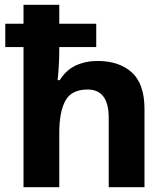

<svg xmlns="http://www.w3.org/2000/svg" viewBox="-20 -780 697 800"><path d="M227 -760V-681H381V-584H227V-575Q227 -535 224.5 -498Q222 -461 220 -446H229Q255 -488 295.5 -507Q336 -526 387 -526Q476 -526 529 -478.5Q582 -431 582 -326V0H433V-289Q433 -407 345 -407Q278 -407 252.5 -360.5Q227 -314 227 -227V0H78V-584H2V-681H78V-760Z"/></svg>

Font: Noto Sans IKEA
Style: Bold
Weight: 600
Designer: Monotype Design Team
Foundry: Monotype Imaging Inc.
Version: Version 2.001